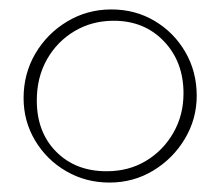

<svg xmlns="http://www.w3.org/2000/svg" viewBox="-20 -510 467 407"><path d="M212 -123Q162 -123 120.5 -147Q79 -171 54.5 -212Q30 -253 30 -302Q30 -354 55 -396.5Q80 -439 122.5 -464.5Q165 -490 216 -490Q267 -490 308 -465.5Q349 -441 373 -399.5Q397 -358 397 -307Q397 -258 372 -216Q347 -174 305 -148.5Q263 -123 212 -123ZM206 -147Q253 -147 289.5 -169Q326 -191 347.5 -228.5Q369 -266 369 -312Q369 -379 327.5 -422.5Q286 -466 221 -466Q175 -466 138 -444Q101 -422 79.5 -384Q58 -346 58 -297Q58 -230 99 -188.5Q140 -147 206 -147Z"/></svg>

Font: Noto Serif Devanagari Thin
Style: Regular
Weight: 100
Designer: Universal Thirst, Indian Type Foundry and the Monotype Design Team
Foundry: Monotype Imaging Inc.
Version: Version 2.004; ttfautohint (v1.8.4.7-5d5b)